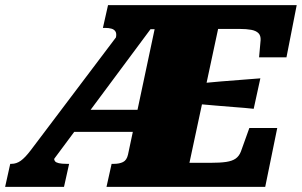

<svg xmlns="http://www.w3.org/2000/svg" viewBox="-62 -730 1179 750"><path d="M-22 -90H-17Q2 -90 19 -102Q36 -114 58 -143L391 -584Q394 -599 389 -607Q384 -615 373.5 -618Q363 -621 349 -621H340L360 -710H1097L1057 -506H950L956 -573Q957 -591 947.5 -600.5Q938 -610 919.5 -613.5Q901 -617 874 -617H790L678 -94H760Q798 -94 821.5 -97.5Q845 -101 858.5 -110.5Q872 -120 879 -138L912 -230H1021L974 0H354L374 -90H384Q404 -90 418.5 -97Q433 -104 438 -126L542 -616H526L150 -110Q149 -105 153 -100Q157 -95 168 -92.5Q179 -90 198 -90H208L188 0H-42ZM240 -301H515L502 -215H201ZM725 -405Q764 -409 802 -412Q840 -415 878.5 -418Q917 -421 955 -424L929 -305Q892 -309 855.5 -311.5Q819 -314 782 -317.5Q745 -321 708 -324Z"/></svg>

Font: Roboto Serif Black
Style: Italic
Weight: 900
Italic angle: -10°
Version: Version 1.008